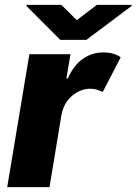

<svg xmlns="http://www.w3.org/2000/svg" viewBox="-20 -768 561 788"><path d="M9.6 0 100.5 -545.5H269.2L252.5 -446H258.2Q282.3 -500 320.1 -526.5Q358 -552.9 403.4 -552.9Q446.7 -552.9 475.5 -533L401.6 -390.6Q391 -395.6 378.4 -399.7Q365.8 -403.8 350.1 -403.8Q309.7 -403.8 275.4 -374.3Q241.1 -344.8 232.2 -296.2L183.2 0ZM231.9 -747.9 295.1 -685.4 377.5 -747.9H520.6L520.2 -743.6L334.5 -604.4H227.3L88.4 -743.6L88.8 -747.9Z"/></svg>

Font: Inter UI Extra Bold
Style: Italic
Weight: 800
Italic angle: 9.39999°
Designer: Rasmus Andersson
Foundry: rsms
Version: 3.2;8d6f07862